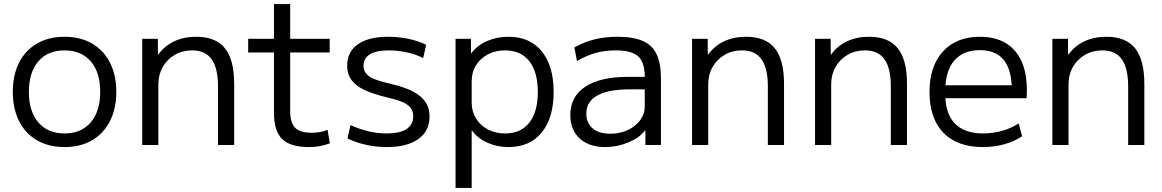

<svg xmlns="http://www.w3.org/2000/svg" viewBox="-20 -710 5690 940"><path d="M295.8 10Q218.5 10 161.4 -23Q104.3 -56 73.5 -117Q42.7 -178 42.7 -260Q42.7 -343 73.5 -403.5Q104.3 -464 161.4 -497Q218.5 -530 295.7 -530Q373.9 -530 430.5 -497Q487 -464 518.2 -403.5Q549.4 -343 549.4 -260Q549.4 -178 518.2 -117Q487 -56 430.5 -23Q374 10 295.8 10ZM296 -56.7Q378 -56.7 424.3 -110.9Q470.6 -165 470.6 -260.1Q470.6 -356 424.3 -409.6Q378 -463.3 296 -463.3Q214 -463.3 167.7 -409.6Q121.4 -356 121.4 -260.1Q121.4 -165 167.7 -110.9Q214 -56.7 296 -56.7Z M676.3 0V-520H752.7L753.2 -443.1H755.2Q785.7 -485.5 833.1 -507.8Q880.5 -530 941.1 -530Q1036.1 -530 1081.3 -473.6Q1126.5 -417.1 1126.5 -300V0H1047.3V-286.4Q1047.3 -375.9 1016.2 -419.7Q985.2 -463.4 921 -463.4Q873.4 -463.4 835.7 -441.5Q798 -419.6 776.6 -382Q755.3 -344.5 755.3 -296.4V0Z M1491.6 10Q1402 10 1361.6 -29.1Q1321.3 -68.1 1321.3 -156.7V-453.3H1195V-520H1321.3V-690H1400.7V-520H1594V-453.3H1400.7V-166.7Q1400.7 -108.8 1425 -84.4Q1449.4 -60.1 1506.3 -60.1Q1527.7 -60.1 1545.8 -63.4Q1564 -66.7 1583.7 -74.4L1595 -8.3Q1569 1.3 1544.7 5.7Q1520.3 10 1491.6 10Z M1873.7 10Q1821.3 10 1771.3 -1.2Q1721.3 -12.3 1681.3 -32.3L1696 -97.7Q1738 -78.1 1782.7 -67.4Q1827.3 -56.7 1873 -56.7Q1936.7 -56.7 1969.8 -78Q2003 -99.4 2003 -140Q2003 -168.3 1988.1 -185Q1973.3 -201.6 1944 -213Q1914.7 -224.3 1870.3 -234.3Q1810 -249 1767.3 -268.1Q1724.6 -287.3 1702.2 -316.5Q1679.7 -345.7 1679.7 -388.7Q1679.7 -456.7 1732.2 -493.3Q1784.7 -530 1880.3 -530Q1930 -530 1978.9 -520Q2027.7 -510 2066.4 -490.7L2051.7 -425.9Q2015.3 -444.3 1971.3 -453.8Q1927.4 -463.3 1883 -463.3Q1822.4 -463.3 1791.1 -444.1Q1759.7 -425 1759.7 -388Q1759.7 -363.7 1774.4 -347.7Q1789 -331.7 1817.4 -321Q1845.7 -310.4 1886.7 -301Q1933 -290.4 1969.5 -276.5Q2006 -262.7 2031 -243.7Q2056 -224.7 2069.5 -199.2Q2083 -173.7 2083 -139.3Q2083 -68.3 2027.9 -29.2Q1972.7 10 1873.7 10Z M2469.7 -530Q2574.1 -530 2632.3 -458.7Q2690.5 -387.5 2690.5 -260Q2690.5 -133 2632.3 -61.5Q2574.1 10 2469.7 10Q2413.3 10 2365.8 -11.6Q2318.3 -33.3 2291.3 -70.3H2289.3V210H2210.3V-520H2285.6L2286.1 -449.7H2288.1Q2315.7 -487.7 2364.2 -508.9Q2412.8 -530 2469.7 -530ZM2452.6 -463.4Q2405.8 -463.4 2368.6 -443.8Q2331.5 -424.2 2310.4 -390.3Q2289.3 -356.5 2289.3 -312.3V-207.7Q2289.3 -164 2310.4 -129.9Q2331.5 -95.8 2368.7 -76.2Q2405.8 -56.6 2452.7 -56.6Q2529.7 -56.6 2571.4 -109.5Q2613.1 -162.4 2613.1 -260Q2613.1 -357.6 2571.4 -410.5Q2529.7 -463.4 2452.6 -463.4Z M2942.7 10Q2863.8 10 2817.9 -32.3Q2772.1 -74.5 2772.1 -146.7Q2772.1 -237.1 2845.3 -285.4Q2918.5 -333.7 3054.2 -333.7H3136.6Q3136.6 -404.6 3104.5 -434Q3072.4 -463.4 2995 -463.4Q2942.2 -463.4 2896.5 -450.8Q2850.7 -438.2 2804.8 -411.1L2792 -477.7Q2839.1 -504.6 2891.1 -517.3Q2943.1 -530 3003.7 -530Q3079.6 -530 3126.4 -509.7Q3173.2 -489.3 3194.5 -444.5Q3215.8 -399.7 3215.8 -326.5V0H3140L3139.5 -70.8H3137.4Q3111 -35.5 3056.3 -12.7Q3001.6 10 2942.7 10ZM2968.2 -55.3Q3015 -55.3 3053.3 -73.1Q3091.6 -91 3114.1 -121.4Q3136.6 -151.8 3136.6 -189V-272.6H3064.3Q2958.1 -272.6 2904.3 -242.5Q2850.5 -212.4 2850.5 -153.9Q2850.5 -108.2 2881.3 -81.7Q2912.1 -55.3 2968.2 -55.3Z M3368.3 0V-520H3444.7L3445.2 -443.1H3447.2Q3477.7 -485.5 3525.1 -507.8Q3572.5 -530 3633.1 -530Q3728.1 -530 3773.3 -473.6Q3818.5 -417.1 3818.5 -300V0H3739.3V-286.4Q3739.3 -375.9 3708.2 -419.7Q3677.2 -463.4 3613 -463.4Q3565.4 -463.4 3527.7 -441.5Q3490 -419.6 3468.6 -382Q3447.3 -344.5 3447.3 -296.4V0Z M3970.3 0V-520H4046.7L4047.2 -443.1H4049.2Q4079.7 -485.5 4127.1 -507.8Q4174.5 -530 4235.1 -530Q4330.1 -530 4375.3 -473.6Q4420.5 -417.1 4420.5 -300V0H4341.3V-286.4Q4341.3 -375.9 4310.2 -419.7Q4279.2 -463.4 4215 -463.4Q4167.4 -463.4 4129.7 -441.5Q4092 -419.6 4070.6 -382Q4049.3 -344.5 4049.3 -296.4V0Z M4792 10Q4666.7 10 4598.7 -60Q4530.7 -130 4530.7 -260Q4530.7 -386 4596.5 -458Q4662.3 -530 4777.7 -530Q4888.7 -530 4948 -462.3Q5007.4 -394.7 5007.4 -268.7Q5007.4 -258.7 5007 -247.6Q5006.7 -236.6 5006 -229.3H4574V-292.7H4948L4933.3 -272Q4933.3 -368.6 4894.1 -416.6Q4855 -464.6 4777.7 -464.6Q4696 -464.6 4652 -413.5Q4608.1 -362.3 4608.1 -266.7V-246.7Q4608.1 -153.4 4655.2 -105Q4702.4 -56.7 4792.7 -56.7Q4841 -56.7 4886 -69.4Q4931 -82.1 4967.3 -106L4984 -42.7Q4946.4 -17.7 4896.9 -3.8Q4847.3 10 4792 10Z M5132.3 0V-520H5208.7L5209.2 -443.1H5211.2Q5241.7 -485.5 5289.1 -507.8Q5336.5 -530 5397.1 -530Q5492.1 -530 5537.3 -473.6Q5582.5 -417.1 5582.5 -300V0H5503.3V-286.4Q5503.3 -375.9 5472.2 -419.7Q5441.2 -463.4 5377 -463.4Q5329.4 -463.4 5291.7 -441.5Q5254 -419.6 5232.6 -382Q5211.3 -344.5 5211.3 -296.4V0Z"/></svg>

Font: M PLUS 2 Thin
Style: Regular
Weight: 100
Designer: Coji Morishita
Foundry: UNDERFOREST DESIGN
Version: Version 1.001